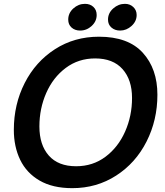

<svg xmlns="http://www.w3.org/2000/svg" viewBox="-20 -966 857 999"><path d="M52 -290Q52 -423 108.5 -534Q165 -645 266 -710Q367 -775 495 -775Q647 -775 723 -691.5Q799 -608 799 -473Q799 -341 742.5 -229.5Q686 -118 584.5 -52.5Q483 13 356 13Q254 13 186 -26.5Q118 -66 85 -134.5Q52 -203 52 -290ZM667 -456Q667 -551 617.5 -606.5Q568 -662 475 -662Q388 -662 322 -612.5Q256 -563 220.5 -482Q185 -401 185 -308Q185 -212 234 -156.5Q283 -101 376 -101Q463 -101 529 -150.5Q595 -200 631 -281.5Q667 -363 667 -456ZM335 -864Q335 -898 361.5 -922Q388 -946 422 -946Q449 -946 466 -930Q483 -914 483 -888Q483 -855 457 -831Q431 -807 397 -807Q370 -807 352.5 -822.5Q335 -838 335 -864ZM542 -864Q542 -898 569 -922Q596 -946 630 -946Q656 -946 673.5 -929.5Q691 -913 691 -888Q691 -855 664.5 -831Q638 -807 605 -807Q578 -807 560 -822.5Q542 -838 542 -864Z"/></svg>

Font: Open Sauce One SemiBold Italic
Style: Regular
Weight: 600
Italic angle: -10°
Designer: Alfredo Marco Pradil
Foundry: Creative Sauce Fz LLC
Version: Version 1.477